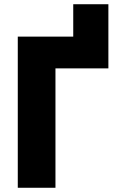

<svg xmlns="http://www.w3.org/2000/svg" viewBox="-20 -887 547 907"><path d="M492 -867H326V-714H64V0H242V-564H492Z"/></svg>

Font: Noto Sans Condensed Black
Style: Regular
Weight: 900
Width: 3
Designer: Monotype Design Team
Foundry: Monotype Imaging Inc.
Version: Version 2.013